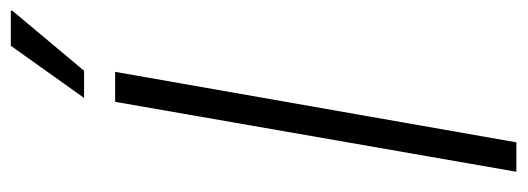

<svg xmlns="http://www.w3.org/2000/svg" viewBox="-322 -628 951 346"><g transform="rotate(-90 153.0 -455.5)"><path d="M16 0 142 -723H196L69 0ZM149 -779 243 -911H306V-908L198 -779Z"/></g></svg>

Font: Archivo Condensed ExtraLight
Style: Italic
Weight: 250
Width: 3
Italic angle: -10°
Designer: Hector Gatti
Foundry: Omnibus-Type
Version: Version 2.001